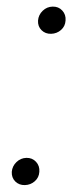

<svg xmlns="http://www.w3.org/2000/svg" viewBox="-20 -547 248 572"><path d="M15.1 -35.2Q16.6 -52.2 29.1 -64.2Q41.5 -76.2 58.6 -76.7Q76.2 -77.1 87.4 -64.9Q98.6 -52.7 97.2 -35.2Q96.2 -18.1 83.7 -7.1Q71.3 3.9 54.2 4.4Q37.1 4.9 25.6 -6.3Q14.2 -17.6 15.1 -35.2ZM93.3 -485.8Q94.7 -502.9 107.2 -514.9Q119.6 -526.9 136.7 -527.3Q154.3 -527.8 165.5 -515.6Q176.8 -503.4 175.3 -485.8Q174.3 -468.8 161.9 -457.8Q149.4 -446.8 132.3 -446.3Q115.2 -445.8 103.8 -457Q92.3 -468.3 93.3 -485.8Z"/></svg>

Font: RobotoInd Light
Style: Italic
Weight: 300
Italic angle: -12°
Designer: Google
Version: Version 2.001151; 2014